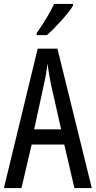

<svg xmlns="http://www.w3.org/2000/svg" viewBox="-20 -1029 490 983"><path d="M354 -1000V-1009H257C236 -964 206 -914 168 -860V-849H220C261 -885 329 -958 354 -1000ZM361 -66H450L274 -780H173L0 -66H90L142 -289H309ZM240 -601 293 -367H155L206 -602C214 -637 220 -673 223 -704C227 -673 233 -638 240 -601Z"/></svg>

Font: Noto Sans Malayalam UI ExtraCondensed
Style: Regular
Weight: 400
Width: 2
Designer: Jelle Bosma - Monotype Design Team
Foundry: Monotype Imaging Inc.
Version: Version 2.104